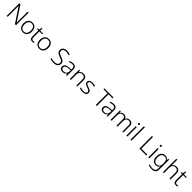

<svg xmlns="http://www.w3.org/2000/svg" viewBox="1054 -4109 7698 7698"><g transform="rotate(45 4903.0 -260.0)"><path d="M629 0H567L153 -624H150Q152 -585 153.5 -541.5Q155 -498 155 -451V0H100V-714H162L575 -92H578Q576 -123 575 -171Q574 -219 574 -261V-714H629Z M1262 -267Q1262 -183 1234.5 -121Q1207 -59 1153.5 -24.5Q1100 10 1023 10Q949 10 896 -24Q843 -58 814.5 -120.5Q786 -183 786 -267Q786 -396 850 -469Q914 -542 1027 -542Q1103 -542 1155.5 -507.5Q1208 -473 1235 -411Q1262 -349 1262 -267ZM845 -267Q845 -164 888.5 -101.5Q932 -39 1024 -39Q1117 -39 1160 -102Q1203 -165 1203 -267Q1203 -333 1185 -384Q1167 -435 1128 -464Q1089 -493 1026 -493Q936 -493 890.5 -433Q845 -373 845 -267Z M1557 -39Q1579 -39 1599 -42Q1619 -45 1634 -51V-5Q1619 1 1597 5.5Q1575 10 1550 10Q1483 10 1447 -27Q1411 -64 1411 -148V-486H1332V-518L1411 -537L1431 -659H1468V-532H1631V-486H1468V-151Q1468 -39 1557 -39Z M2192 -267Q2192 -183 2164.5 -121Q2137 -59 2083.5 -24.5Q2030 10 1953 10Q1879 10 1826 -24Q1773 -58 1744.5 -120.5Q1716 -183 1716 -267Q1716 -396 1780 -469Q1844 -542 1957 -542Q2033 -542 2085.5 -507.5Q2138 -473 2165 -411Q2192 -349 2192 -267ZM1775 -267Q1775 -164 1818.5 -101.5Q1862 -39 1954 -39Q2047 -39 2090 -102Q2133 -165 2133 -267Q2133 -333 2115 -384Q2097 -435 2058 -464Q2019 -493 1956 -493Q1866 -493 1820.5 -433Q1775 -373 1775 -267Z M3005 -186Q3005 -122 2973 -78Q2941 -34 2885 -12Q2829 10 2758 10Q2693 10 2645 1Q2597 -8 2563 -22V-79Q2600 -64 2651 -53Q2702 -42 2761 -42Q2843 -42 2894.5 -77Q2946 -112 2946 -182Q2946 -224 2926.5 -251.5Q2907 -279 2866.5 -299.5Q2826 -320 2763 -341Q2703 -361 2660 -386Q2617 -411 2594 -448.5Q2571 -486 2571 -543Q2571 -601 2600.5 -641.5Q2630 -682 2681.5 -703Q2733 -724 2799 -724Q2851 -724 2898 -714Q2945 -704 2987 -686L2968 -636Q2882 -672 2797 -672Q2723 -672 2676.5 -639.5Q2630 -607 2630 -544Q2630 -498 2650 -470.5Q2670 -443 2708 -424Q2746 -405 2801 -386Q2864 -364 2909.5 -340Q2955 -316 2980 -279.5Q3005 -243 3005 -186Z M3331 -541Q3421 -541 3465 -497Q3509 -453 3509 -358V0H3466L3456 -90H3453Q3424 -45 3382.5 -17.5Q3341 10 3267 10Q3190 10 3146 -28.5Q3102 -67 3102 -139Q3102 -219 3167 -260.5Q3232 -302 3356 -307L3453 -312V-349Q3453 -427 3421.5 -460Q3390 -493 3329 -493Q3288 -493 3250 -482Q3212 -471 3174 -453L3156 -499Q3194 -517 3238.5 -529Q3283 -541 3331 -541ZM3363 -265Q3261 -260 3211.5 -229.5Q3162 -199 3162 -139Q3162 -89 3192.5 -63.5Q3223 -38 3277 -38Q3360 -38 3406 -85.5Q3452 -133 3453 -217V-269Z M3917 -542Q4008 -542 4056 -495Q4104 -448 4104 -348V0H4048V-344Q4048 -420 4013 -456.5Q3978 -493 3911 -493Q3736 -493 3736 -290V0H3679V-532H3725L3733 -440H3737Q3758 -484 3804 -513Q3850 -542 3917 -542Z M4610 -141Q4610 -69 4556 -29.5Q4502 10 4404 10Q4348 10 4305 0.5Q4262 -9 4233 -24V-79Q4268 -61 4313 -49.5Q4358 -38 4405 -38Q4483 -38 4518.5 -64.5Q4554 -91 4554 -137Q4554 -181 4517 -204.5Q4480 -228 4408 -253Q4358 -270 4320.5 -287.5Q4283 -305 4262 -332Q4241 -359 4241 -406Q4241 -470 4293 -506Q4345 -542 4432 -542Q4480 -542 4521.5 -533Q4563 -524 4598 -509L4577 -462Q4546 -475 4507 -484.5Q4468 -494 4429 -494Q4366 -494 4331 -472Q4296 -450 4296 -408Q4296 -376 4313 -357.5Q4330 -339 4362 -326Q4394 -313 4440 -297Q4488 -280 4526 -262Q4564 -244 4587 -216Q4610 -188 4610 -141Z M5210 0H5152V-662H4922V-714H5440V-662H5210Z M5643 -541Q5733 -541 5777 -497Q5821 -453 5821 -358V0H5778L5768 -90H5765Q5736 -45 5694.5 -17.5Q5653 10 5579 10Q5502 10 5458 -28.5Q5414 -67 5414 -139Q5414 -219 5479 -260.5Q5544 -302 5668 -307L5765 -312V-349Q5765 -427 5733.5 -460Q5702 -493 5641 -493Q5600 -493 5562 -482Q5524 -471 5486 -453L5468 -499Q5506 -517 5550.5 -529Q5595 -541 5643 -541ZM5675 -265Q5573 -260 5523.5 -229.5Q5474 -199 5474 -139Q5474 -89 5504.5 -63.5Q5535 -38 5589 -38Q5672 -38 5718 -85.5Q5764 -133 5765 -217V-269Z M6547 -542Q6626 -542 6670.5 -497Q6715 -452 6715 -355V0H6659V-353Q6659 -424 6626.5 -458.5Q6594 -493 6539 -493Q6463 -493 6422 -448.5Q6381 -404 6381 -311V0H6325V-353Q6325 -424 6292.5 -458.5Q6260 -493 6205 -493Q6129 -493 6088.5 -446Q6048 -399 6048 -302V0H5991V-532H6037L6045 -448H6049Q6069 -487 6109.5 -514.5Q6150 -542 6213 -542Q6271 -542 6311 -517Q6351 -492 6368 -443H6371Q6394 -490 6439.5 -516Q6485 -542 6547 -542Z M6914 -729Q6953 -729 6953 -686Q6953 -642 6914 -642Q6875 -642 6875 -686Q6875 -729 6914 -729ZM6942 -532V0H6885V-532Z M7175 0H7118V-760H7175Z M7623 0V-714H7681V-53H8016V0Z M8155 -729Q8194 -729 8194 -686Q8194 -642 8155 -642Q8116 -642 8116 -686Q8116 -729 8155 -729ZM8183 -532V0H8126V-532Z M8554 -542Q8616 -542 8657.5 -517.5Q8699 -493 8724 -451H8728L8736 -532H8782V17Q8782 122 8728 181Q8674 240 8553 240Q8493 240 8446.5 230.5Q8400 221 8363 204V149Q8400 168 8449 179.5Q8498 191 8555 191Q8642 191 8684 145Q8726 99 8726 20V-11Q8726 -32 8726.5 -53.5Q8727 -75 8728 -94H8725Q8679 10 8547 10Q8444 10 8386 -60Q8328 -130 8328 -262Q8328 -391 8386 -466.5Q8444 -542 8554 -542ZM8560 -493Q8473 -493 8430 -432Q8387 -371 8387 -261Q8387 -153 8430 -96Q8473 -39 8554 -39Q8620 -39 8657.5 -65.5Q8695 -92 8710.5 -139Q8726 -186 8726 -246V-281Q8726 -382 8688.5 -437.5Q8651 -493 8560 -493Z M9015 -517Q9015 -496 9014 -477Q9013 -458 9011 -440H9015Q9036 -484 9081.5 -513Q9127 -542 9195 -542Q9287 -542 9335 -495Q9383 -448 9383 -348V0H9327V-344Q9327 -420 9292 -456.5Q9257 -493 9190 -493Q9015 -493 9015 -290V0H8958V-760H9015Z M9704 -39Q9726 -39 9746 -42Q9766 -45 9781 -51V-5Q9766 1 9744 5.5Q9722 10 9697 10Q9630 10 9594 -27Q9558 -64 9558 -148V-486H9479V-518L9558 -537L9578 -659H9615V-532H9778V-486H9615V-151Q9615 -39 9704 -39Z"/></g></svg>

Font: Noto Sans Tamil Light
Style: Regular
Weight: 300
Designer: Jelle Bosma - Monotype Design Team
Foundry: Monotype Imaging Inc.
Version: Version 2.004; ttfautohint (v1.8.4.7-5d5b)